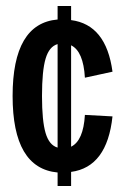

<svg xmlns="http://www.w3.org/2000/svg" viewBox="-20 -570 411 640"><path d="M172 5Q22 -9 22 -250Q22 -492 172 -505V-550H217V-503Q334 -488 355 -331L263 -311Q258 -399 217 -419V-81Q258 -101 263 -187L355 -182Q337 -13 217 3V50H172ZM172 -78V-423Q144 -415 132 -374.5Q120 -334 120 -250Q120 -167 132 -126.5Q144 -86 172 -78Z"/></svg>

Font: Piscolabis
Style: Regular
Weight: 400
Designer: Ariel Martín Pérez
Foundry: Tunera Type Foundry
Version: Version 1.000